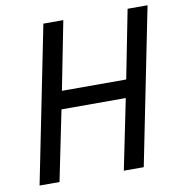

<svg xmlns="http://www.w3.org/2000/svg" viewBox="-79 -771 793 844"><g transform="rotate(-10 317.5 -349.0)"><path d="M470 -313H183L119 0H30L170 -698H259L199 -393H486L546 -698H635L495 0H406Z"/></g></svg>

Font: IBM Plex Sans Condensed Text
Style: Italic
Weight: 450
Width: 3
Italic angle: -11°
Designer: Mike Abbink, Paul van der Laan, Pieter van Rosmalen
Foundry: Bold Monday
Version: Version 1.1